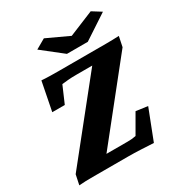

<svg xmlns="http://www.w3.org/2000/svg" viewBox="-180 -884 944 1012"><g transform="rotate(-30 292.0 -378.0)"><path d="M461.9 5.9Q428.7 3.9 386.2 2Q343.8 0 308.6 0H92.8Q72.3 0 50.8 0.5Q29.3 1 9.8 2.9L22.5 -57.6L421.9 -556.6L412.1 -509.8H291Q255.9 -509.8 236.3 -507.8Q216.8 -505.9 199.2 -503.9L155.3 -402.3H79.1L113.3 -576.2Q137.7 -574.2 168.9 -573.7Q200.2 -573.2 218.8 -573.2H504.9Q524.4 -573.2 544.4 -573.7Q564.5 -574.2 584 -575.2L571.3 -513.7L181.6 -25.4L191.4 -69.3H345.7Q359.4 -69.3 370.1 -70.3Q380.9 -71.3 396.5 -74.2L461.9 -187.5L533.2 -177.7ZM175.8 -727.5 235.4 -761.7 401.4 -684.6H333L520.5 -761.7L575.2 -727.5L426.8 -629.9H299.8Z"/></g></svg>

Font: Crimson Pro Black
Style: Italic
Weight: 900
Italic angle: -12°
Designer: Jacques Le Bailly
Foundry: Baron von Fonthausen
Version: Version 1.003